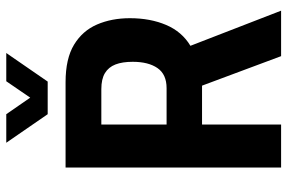

<svg xmlns="http://www.w3.org/2000/svg" viewBox="-172 -744 916 612"><g transform="rotate(-90 286.0 -438.0)"><path d="M58 0V-687H330Q405 -687 449.5 -660Q494 -633 514 -586.5Q534 -540 534 -482Q534 -417 512.5 -366.5Q491 -316 446 -289L558 0H413L319 -252H195V0ZM195 -365H311Q355 -365 375 -394Q395 -423 395 -473Q395 -506 386.5 -528Q378 -550 359 -561.5Q340 -573 308 -573H195ZM137 -876H228L304 -766L257 -765L333 -876H423L332 -744H228Z"/></g></svg>

Font: Archivo Condensed
Style: Bold
Weight: 700
Width: 3
Designer: Hector Gatti
Foundry: Omnibus-Type
Version: Version 2.001